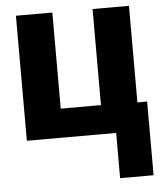

<svg xmlns="http://www.w3.org/2000/svg" viewBox="-53 -599 707 846"><g transform="rotate(-5 300.0 -176.5)"><path d="M592 200V-126H549V-553H388V-128H210V-553H49V0H444V200Z"/></g></svg>

Font: Noto Sans Mono UI ExtraBold
Style: Regular
Weight: 800
Designer: Monotype Design team
Foundry: Monotype Imaging Inc.
Version: 1.000